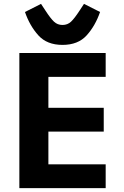

<svg xmlns="http://www.w3.org/2000/svg" viewBox="-20 -972 640 992"><path d="M80 0V-698H526V-575H230V-415H516V-292H230V-123H526V0ZM109 -910 192 -952 213 -920 215 -917Q241 -877 259 -860Q277 -843 303 -843Q329 -843 347 -860Q365 -877 391 -917L393 -920L414 -952L497 -910Q472 -838 427.5 -789Q383 -740 303 -740Q223 -740 178.5 -789Q134 -838 109 -910Z"/></svg>

Font: iA Writer Mono V
Style: Regular
Weight: 400
Designer: Mike Abbink, Paul van der Laan, Pieter van Rosmalen
Foundry: Bold Monday
Version: Version 2.000